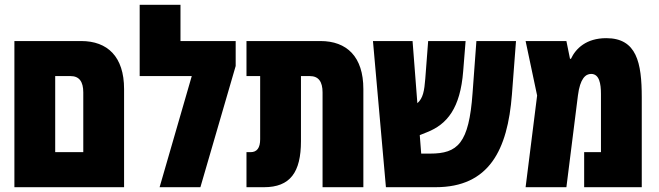

<svg xmlns="http://www.w3.org/2000/svg" viewBox="-20 -780 2744 800"><path d="M40 0H497V-409C497 -544 428 -609 318 -609H40ZM210 -146V-463H274C310 -463 327 -440 327 -395V-146Z M732 -609V-760H562V-463H779L645 0H815L962 -505V-609Z M1007 0H1080C1189 0 1234 -62 1234 -192V-463H1271C1307 -463 1324 -440 1324 -395V0H1494V-409C1494 -544 1425 -609 1315 -609H1007V-463H1064V-200C1064 -164 1051 -146 1024 -146H1007Z M1588 0H1795C2018 0 2095 -155 2113 -386L2130 -609H1965L1949 -392C1934 -182 1887 -140 1772 -140H1735L1729 -217L1759 -229C1843 -262 1898 -329 1910 -484L1920 -609H1764L1752 -452C1748 -402 1743 -371 1719 -350L1699 -609H1534Z M2506 -621C2423 -621 2379 -578 2359 -535H2355L2340 -609H2170L2218 -382L2170 0H2340L2388 -382C2397 -453 2420 -472 2443 -472C2477 -472 2484 -432 2484 -388V-146H2414V0H2654V-374C2654 -519 2633 -621 2506 -621Z"/></svg>

Font: Noto Sans Hebrew ExtraCondensed Black
Style: Regular
Weight: 900
Width: 2
Designer: Monotype Design Team
Foundry: Monotype Imaging Inc.
Version: Version 2.004